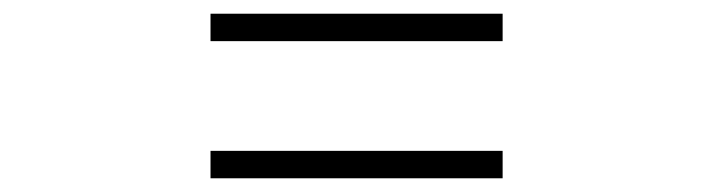

<svg xmlns="http://www.w3.org/2000/svg" viewBox="-20 -520 1040 280"><path d="M287 -260V-300H713V-260ZM287 -500H713V-460H287Z"/></svg>

Font: CJK Symbols
Style: Regular
Weight: 400
Designer: Ryoko NISHIZUKA 西塚涼子 (kana & ideographs); Frank Grießhammer (serif-style Latin); Paul D. Hunt (sans serif–style Latin); 
Foundry: Unicode
Version: Version 2.000;hotconv 1.1.0;makeotfexe 2.6.0